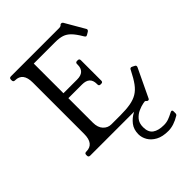

<svg xmlns="http://www.w3.org/2000/svg" viewBox="-253 -789 1130 1130"><g transform="rotate(-45 312.0 -224.0)"><path d="M599 -188Q610 -183 604 -170L521 4Q518 12 511 12Q508 12 503 9L499 4Q496 2 492.5 1Q489 0 481 0H40Q26 0 26 -13V-20Q26 -33 40 -33H41Q105 -33 105 -116V-543Q105 -626 40 -626Q26 -626 26 -640V-646Q26 -660 40 -660H440Q452 -660 457 -664L462 -669Q464 -671 470 -671Q477 -671 481 -664L550 -545Q553 -541 553 -537Q553 -531 546 -526L531 -517Q524 -513 521 -513Q516 -513 511 -521L508 -526Q486 -563 466.5 -583Q447 -603 424 -610.5Q401 -618 367 -618H188V-371H302Q334 -371 350 -386Q366 -401 366 -430V-436Q366 -449 379 -449H385Q398 -449 398 -436V-266Q398 -253 385 -253H379Q366 -253 366 -266V-271Q366 -330 302 -330H188V-126Q188 -86 208.5 -64Q229 -42 258 -42H333Q381 -42 415.5 -48Q450 -54 475 -69Q500 -84 520.5 -112Q541 -140 563 -184L566 -190Q568 -195 573 -197Q578 -199 585 -195ZM508 -16Q509 -14 510.5 -11Q512 -8 512 -6Q512 0 501 0Q497 0 478 3.5Q459 7 435.5 17.5Q412 28 395 48Q378 68 378 102Q378 144 403 162Q428 180 474 180Q496 180 514.5 173Q533 166 546 159Q559 152 563 152Q571 152 571 163V178Q571 188 564 192Q513 223 468 223Q420 223 389.5 206.5Q359 190 344 164.5Q329 139 329 112Q329 72 350 45Q371 18 400.5 2.5Q430 -13 456 -19.5Q482 -26 492 -26Q503 -26 507 -18Z"/></g></svg>

Font: Young Serif Light
Style: Regular
Weight: 300
Designer: Bastien Sozeau
Foundry: NBR — Bastien Sozeau
Version: Version 5.001